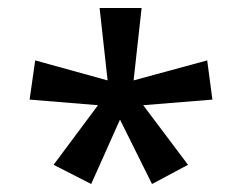

<svg xmlns="http://www.w3.org/2000/svg" viewBox="-20 -765 605 480"><path d="M114 -353 225 -502 54 -516 68 -614 249 -564 229 -745H334L314 -564L498 -614L511 -516L338 -502L450 -353L360 -305L280 -466L208 -305Z"/></svg>

Font: Noto Sans Gurmukhi Condensed Medium
Style: Regular
Weight: 500
Width: 3
Designer: Jelle Bosma - Monotype Design Team
Foundry: Monotype Imaging Inc.
Version: Version 2.004; ttfautohint (v1.8.4.7-5d5b)